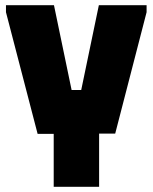

<svg xmlns="http://www.w3.org/2000/svg" viewBox="-20 -720 589 740"><path d="M3 -700H188L256 -373H293L361 -700H545V-673L424 -205H362V0H187V-204H125L3 -673Z"/></svg>

Font: Phudu Light ExtraBold
Style: Regular
Weight: 800
Version: Version 1.005;gftools[0.9.23]